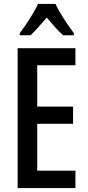

<svg xmlns="http://www.w3.org/2000/svg" viewBox="-20 -960 449 980"><path d="M365 0H70V-714H365V-627H170V-416H353V-328H170V-89H365ZM263 -940Q279 -906 305 -865.5Q331 -825 357 -791V-780H302Q282 -798 261.5 -821Q241 -844 219 -870Q196 -844 174.5 -820Q153 -796 136 -780H81V-791Q107 -825 133.5 -867Q160 -909 174 -940Z"/></svg>

Font: Noto Sans Lao Looped ExtraCondensed Medium
Style: Regular
Weight: 500
Width: 2
Designer: Mark Frömberg, Ben Mitchell
Foundry: The Fontpad Ltd
Version: Version 1.002; ttfautohint (v1.8.4.7-5d5b)